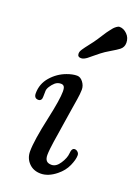

<svg xmlns="http://www.w3.org/2000/svg" viewBox="-135 -739 577 809"><g transform="rotate(20 153.0 -334.5)"><path d="M217.8 -548.8Q206.5 -540 193.1 -528.8Q179.7 -517.6 174.3 -513.4Q168.9 -509.3 162.1 -505.9Q155.3 -502.4 148.4 -502.4Q132.3 -502.4 132.3 -517.6Q132.3 -522.5 134 -527.1Q135.7 -531.7 140.1 -538.3Q144.5 -544.9 148.7 -550.5Q152.8 -556.2 161.1 -566.7Q169.4 -577.1 175.8 -585.9Q188 -603 200.9 -623.5Q213.9 -644 221.2 -652.8Q228 -661.6 231.9 -666.3Q235.8 -670.9 243.2 -676.5Q250.5 -682.1 256.8 -682.1Q274.9 -682.1 290.5 -666.7Q306.2 -651.4 306.2 -628.4Q306.2 -608.4 291 -596.7Q280.3 -588.4 256.1 -574.2Q231.9 -560.1 217.8 -548.8ZM105 -217.3Q125 -308.6 125 -344.2Q125 -359.9 120.6 -366.2Q116.2 -372.6 106.4 -372.6Q91.3 -372.6 80.1 -362.8Q69.8 -353.5 62.5 -341.8Q55.2 -330.1 55.2 -321.3Q55.2 -290 53.2 -285.2Q49.3 -275.9 39.6 -275.9Q20 -275.9 20 -298.3Q20 -340.8 47.6 -372.6Q75.2 -404.3 113.8 -418.5Q138.7 -427.7 158.7 -427.7Q173.8 -427.7 185.5 -412.4Q197.3 -397 197.3 -378.9Q197.3 -369.1 196 -357.9Q194.8 -346.7 192.9 -334.7Q190.9 -322.8 185.3 -287.4Q179.7 -252 173.8 -214.4Q171.9 -200.2 167.7 -174.6Q163.6 -148.9 161.1 -133.1Q158.7 -117.2 156.7 -99.4Q154.8 -81.5 154.8 -71.3Q154.8 -54.2 161.9 -45.9Q168.9 -37.6 185.1 -37.6Q206.1 -37.6 222.4 -63Q238.8 -88.4 240.2 -108.9Q241.7 -133.3 255.4 -133.3Q262.7 -133.3 269 -127.4Q275.4 -121.6 275.4 -112.8Q275.4 -93.8 262.9 -65.4Q250.5 -37.1 223.1 -15.1Q188.5 12.7 154.8 12.7Q122.1 12.7 101.6 -8.3Q81.1 -29.3 81.1 -60.5Q81.1 -108.9 105 -217.3Z"/></g></svg>

Font: Cooper*
Style: Italic
Weight: 400
Italic angle: -7°
Designer: Owen Earl
Foundry: indestructible type*
Version: Version 0.001